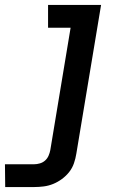

<svg xmlns="http://www.w3.org/2000/svg" viewBox="-52 -540 522 775"><path d="M-31 215 -32 123H86Q97 123 109 119.5Q121 116 130 108Q139 100 144 88.5Q149 77 151 66L233 -428H142V-520H356L256 81Q253 100 246.5 119Q240 138 227.5 154Q215 170 198 182.5Q181 195 162.5 202.5Q144 210 124.5 212.5Q105 215 86 215Z"/></svg>

Font: Iosevka Etoile Semibold
Style: Italic
Weight: 600
Italic angle: -9°
Designer: Belleve Invis
Foundry: Belleve Invis
Version: Version 22.1.2; ttfautohint (v1.8.4)